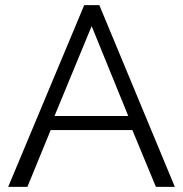

<svg xmlns="http://www.w3.org/2000/svg" viewBox="-20 -730 716 750"><path d="M309 -710 12 0H87L178 -222H497L589 0H663L368 -710ZM481 -277H193L338 -628Z"/></svg>

Font: FIGSv2-sans-serif
Style: Regular
Weight: 400
Designer: Matt McInerney, Pablo Impallari, Rodrigo Fuenzalida,Mirko Velimirovic
Foundry: Matt McInerney, Pablo Impallari, Rodrigo Fuenzalida
Version: Version 4.021;hotconv 1.0.109;makeotfexe 2.5.65596